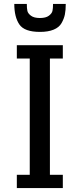

<svg xmlns="http://www.w3.org/2000/svg" viewBox="-20 -961 408 981"><path d="M66 -662H132V-68H66V0H301V-68H235V-662H301V-730H66ZM316 -941Q316 -909 311.5 -887Q307 -865 294.5 -843Q282 -821 254 -809.5Q226 -798 184 -798Q105 -798 79 -836Q53 -874 53 -941H117Q117 -918 120 -905Q123 -892 138.5 -880.5Q154 -869 184 -869Q214 -869 229.5 -880.5Q245 -892 248 -905Q251 -918 251 -941Z"/></svg>

Font: Glegoo
Style: Bold
Weight: 700
Version: Version 2.0.1; ttfautohint (v0.9) -r 48 -G 60